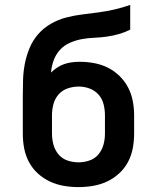

<svg xmlns="http://www.w3.org/2000/svg" viewBox="-20 -755 640 783"><path d="M300 8Q270 8 240.5 3Q211 -2 184 -14.5Q157 -27 134.5 -47.5Q112 -68 98 -94.5Q84 -121 78.5 -150.5Q73 -180 73 -210V-363Q73 -396 74 -429.5Q75 -463 81.5 -496Q88 -529 101 -560Q114 -591 136 -616Q158 -641 187.5 -658Q217 -675 249.5 -683.5Q282 -692 315 -696Q348 -700 381.5 -704.5Q415 -709 447.5 -716.5Q480 -724 511 -735V-634Q489 -623 464.5 -616Q440 -609 414.5 -605.5Q389 -602 364 -601Q339 -600 314 -595.5Q289 -591 265 -580.5Q241 -570 224 -551Q207 -532 198.5 -508Q190 -484 188 -459Q199 -470 212.5 -479Q226 -488 241.5 -493.5Q257 -499 273.5 -501Q290 -503 306 -503Q335 -503 364.5 -497.5Q394 -492 420 -479Q446 -466 467.5 -445Q489 -424 502.5 -398Q516 -372 521.5 -343Q527 -314 527 -285V-210Q527 -180 521.5 -150.5Q516 -121 502 -94.5Q488 -68 465.5 -47.5Q443 -27 416 -14.5Q389 -2 359.5 3Q330 8 300 8ZM300 -93Q323 -93 345 -100.5Q367 -108 381.5 -125.5Q396 -143 402 -165Q408 -187 408 -210V-285Q408 -307 402.5 -329.5Q397 -352 382 -369Q367 -386 345.5 -394Q324 -402 301 -402Q278 -402 256 -394.5Q234 -387 219 -370Q204 -353 198 -330.5Q192 -308 192 -285V-210Q192 -187 198 -165Q204 -143 218.5 -125.5Q233 -108 255 -100.5Q277 -93 300 -93Z"/></svg>

Font: Iosevka Book
Style: Bold
Weight: 700
Designer: Belleve Invis
Foundry: Belleve Invis
Version: Version 28.0.7; ttfautohint (v1.8.3)